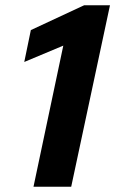

<svg xmlns="http://www.w3.org/2000/svg" viewBox="-20 -708 437 728"><path d="M107 0 220 -535 72 -473 97 -594 299 -688H397L250 0Z"/></svg>

Font: Saira SemiBold
Style: Italic
Weight: 600
Italic angle: -12°
Designer: Hector Gatti with collaboration of the Omnibus-Type team
Foundry: Omnibus-Type
Version: Version 1.100; ttfautohint (v1.8.3)